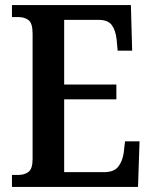

<svg xmlns="http://www.w3.org/2000/svg" viewBox="-20 -734 599 754"><path d="M27 0V-47H52Q76 -47 92 -59Q108 -71 108 -110V-602Q108 -643 92 -655Q76 -667 52 -667H27V-714H494L499 -535H442L438 -579Q434 -615 419 -635.5Q404 -656 367 -656H232V-402H437V-344H232V-58H389Q427 -58 444 -79Q461 -100 466 -135L471 -179H528L522 0Z"/></svg>

Font: Noto Serif Condensed SemiBold
Style: Regular
Weight: 600
Width: 3
Designer: Monotype Design Team
Foundry: Monotype Imaging Inc.
Version: Version 2.013